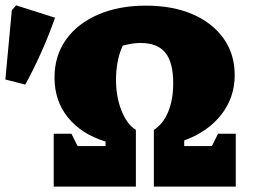

<svg xmlns="http://www.w3.org/2000/svg" viewBox="-31 -695 948 715"><path d="M169 0V-197H235L258 -151H362V-168Q273 -195 222.5 -257Q172 -319 172 -406Q172 -487 214.5 -547Q257 -607 334 -640.5Q411 -674 512 -674Q612 -674 686 -642Q760 -610 801.5 -552Q843 -494 843 -415Q843 -332 793 -268Q743 -204 655 -172V-151H758L781 -197H847V0H542V-211Q577 -234 595.5 -279Q614 -324 614 -385Q614 -463 584.5 -499Q555 -535 492 -535Q477 -535 461 -532.5Q445 -530 426 -525Q413 -497 407 -464.5Q401 -432 401 -398Q401 -335 421 -284Q441 -233 474 -212H475V0ZM63 -380 -11 -399 13 -657 29 -675 174 -629Q151 -564 123.5 -502Q96 -440 63 -380Z"/></svg>

Font: Piazzolla Black
Style: Regular
Weight: 900
Designer: Juan Pablo del Peral
Foundry: Huerta Tipografica
Version: Version 1.330